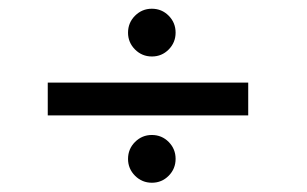

<svg xmlns="http://www.w3.org/2000/svg" viewBox="-20 -514 690 431"><path d="M87.2 -255V-328.6H537.2V-255ZM321 -387.2Q298.8 -387.2 283.1 -402.9Q267.4 -418.7 267.4 -440.6Q267.4 -463 283.1 -478.7Q298.9 -494.4 320.8 -494.4Q343.2 -494.4 358.7 -478.7Q374.2 -463 374.2 -440.8Q374.2 -418.6 358.7 -402.9Q343.2 -387.2 321 -387.2ZM321 -103.8Q298.8 -103.8 283.1 -119.5Q267.4 -135.3 267.4 -157.2Q267.4 -179.6 283.1 -195.3Q298.9 -211 320.8 -211Q343.2 -211 358.7 -195.3Q374.2 -179.6 374.2 -157.4Q374.2 -135.2 358.7 -119.5Q343.2 -103.8 321 -103.8Z"/></svg>

Font: Stick No Bills ExtraLight
Style: Regular
Weight: 200
Designer: Kosala Senevirathne, Siva Puranthara, Lasantha Premarathna, Tharique Azeez
Foundry: mooniak
Version: Version 2.000